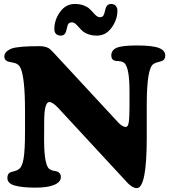

<svg xmlns="http://www.w3.org/2000/svg" viewBox="-20 -946 864 978"><path d="M488.3 -858.4Q500.5 -858.4 505.6 -865.2Q510.7 -872.1 513.7 -886.2Q517.6 -907.2 524.7 -916.5Q531.7 -925.8 546.4 -925.8Q560.5 -925.8 569.3 -916.3Q578.1 -906.7 578.1 -892.1Q578.1 -846.2 548.8 -805.4Q519.5 -764.6 473.6 -764.6Q449.2 -764.6 430.2 -771.5Q411.1 -778.3 400.1 -788.3Q389.2 -798.3 380.6 -808.3Q372.1 -818.4 363.8 -825.2Q355.5 -832 346.7 -832Q334.5 -832 329.1 -825.4Q323.7 -818.8 321.3 -804.7Q317.4 -783.2 310.5 -773.9Q303.7 -764.6 288.6 -764.6Q275.9 -764.6 266.4 -772.5Q256.8 -780.3 256.8 -798.3Q256.8 -844.7 285.9 -885.3Q314.9 -925.8 361.3 -925.8Q385.7 -925.8 404.8 -918.9Q423.8 -912.1 434.8 -902.1Q445.8 -892.1 454.3 -882.1Q462.9 -872.1 471.2 -865.2Q479.5 -858.4 488.3 -858.4ZM107.4 -275.4V-381.3Q107.4 -551.8 84 -601.1Q77.6 -614.7 62 -622.6Q55.7 -625.5 40.3 -628.2Q24.9 -630.9 18.6 -633.3Q2 -641.1 2 -657.7Q2 -683.6 39.1 -698.7Q73.2 -710.9 182.1 -710.9Q201.2 -710.9 214.6 -706.3Q228 -701.7 233.2 -697Q238.3 -692.4 251 -679.7L583.5 -320.8Q604 -299.3 621.6 -299.3Q631.8 -299.3 635.7 -322.5Q639.6 -345.7 639.6 -400.4V-482.9Q639.6 -620.1 604.5 -629.9Q597.7 -634.3 582.8 -634.8Q567.9 -635.3 562 -637.7Q546.9 -643.6 546.9 -663.1Q546.9 -690.4 574 -702.4Q601.1 -714.4 676.8 -714.4Q756.8 -714.4 789.3 -701.7Q821.8 -689 821.8 -663.6Q821.8 -640.6 803.2 -634.8Q798.8 -632.8 784.7 -629.4Q770.5 -626 762.7 -620.6Q727.5 -601.1 727.5 -412.1V-244.6Q727.5 12.2 676.8 12.2Q656.2 12.2 631.3 -12.7L274.9 -397.9Q247.6 -426.3 231.4 -426.3Q205.1 -426.3 205.1 -325.7L204.6 -231.9Q205.1 -93.8 236.3 -82.5Q246.1 -76.2 267.6 -73.2Q277.3 -71.3 283.7 -63.5Q290 -55.7 290 -44.4Q290 -18.6 256.3 -4.4Q222.7 9.8 160.6 9.8Q92.3 9.8 54.9 -1Q17.6 -11.7 17.6 -39.6Q17.6 -63 35.6 -69.3Q36.1 -69.8 51.3 -73.5Q66.4 -77.1 75.7 -84.5Q92.3 -94.2 99.9 -136.7Q107.4 -179.2 107.4 -275.4Z"/></svg>

Font: Cooper*
Style: Bold
Weight: 700
Designer: Owen Earl
Foundry: indestructible type*
Version: Version 0.001